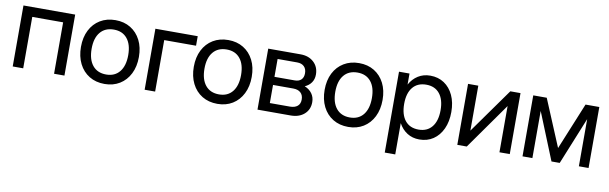

<svg xmlns="http://www.w3.org/2000/svg" viewBox="-45 -949 4914 1550"><g transform="rotate(10 2412.0 -174.0)"><path d="M52 -500H476V0H391V-421.5H138V0H52Z M567 -252Q567 -330.5 596.8 -389Q626.5 -447.5 680.2 -480Q734 -512.5 805.5 -512.5Q876 -512.5 929.2 -480Q982.5 -447.5 1012.2 -389Q1042 -330.5 1042 -252Q1042 -173.5 1012.2 -114.2Q982.5 -55 929.2 -22.2Q876 10.5 805.5 10.5Q734 10.5 680.2 -22.2Q626.5 -55 596.8 -114.2Q567 -173.5 567 -252ZM954.5 -252Q954.5 -339 915.2 -387Q876 -435 805.5 -435Q733.5 -435 694 -387Q654.5 -339 654.5 -252Q654.5 -164 694 -115.5Q733.5 -67 805.5 -67Q876 -67 915.2 -115.5Q954.5 -164 954.5 -252Z M1480.5 -500V-422H1219.5V0H1133.5V-500Z M1492 -252Q1492 -330.5 1521.8 -389Q1551.5 -447.5 1605.2 -480Q1659 -512.5 1730.5 -512.5Q1801 -512.5 1854.2 -480Q1907.5 -447.5 1937.2 -389Q1967 -330.5 1967 -252Q1967 -173.5 1937.2 -114.2Q1907.5 -55 1854.2 -22.2Q1801 10.5 1730.5 10.5Q1659 10.5 1605.2 -22.2Q1551.5 -55 1521.8 -114.2Q1492 -173.5 1492 -252ZM1879.5 -252Q1879.5 -339 1840.2 -387Q1801 -435 1730.5 -435Q1658.5 -435 1619 -387Q1579.5 -339 1579.5 -252Q1579.5 -164 1619 -115.5Q1658.5 -67 1730.5 -67Q1801 -67 1840.2 -115.5Q1879.5 -164 1879.5 -252Z M2401.5 -252Q2440.5 -236 2462 -206Q2483.5 -176 2483.5 -136Q2483.5 -74.5 2441.2 -37.2Q2399 0 2330 0H2058.5V-500H2324Q2390.5 -500 2432.2 -461.5Q2474 -423 2474 -360Q2474 -322.5 2455 -294.8Q2436 -267 2401.5 -252ZM2313 -284.5Q2348 -284.5 2366.8 -303Q2385.5 -321.5 2385.5 -355Q2385.5 -391 2365 -411Q2344.5 -431 2307.5 -431H2147.5V-284.5ZM2311.5 -69.5Q2351.5 -69.5 2373.8 -88Q2396 -106.5 2396 -142Q2396 -178 2374.2 -198Q2352.5 -218 2313 -218H2147.5V-69.5Z M2564.5 -252Q2564.5 -330.5 2594.2 -389Q2624 -447.5 2677.8 -480Q2731.5 -512.5 2803 -512.5Q2873.5 -512.5 2926.8 -480Q2980 -447.5 3009.8 -389Q3039.5 -330.5 3039.5 -252Q3039.5 -173.5 3009.8 -114.2Q2980 -55 2926.8 -22.2Q2873.5 10.5 2803 10.5Q2731.5 10.5 2677.8 -22.2Q2624 -55 2594.2 -114.2Q2564.5 -173.5 2564.5 -252ZM2952 -252Q2952 -339 2912.8 -387Q2873.5 -435 2803 -435Q2731 -435 2691.5 -387Q2652 -339 2652 -252Q2652 -164 2691.5 -115.5Q2731 -67 2803 -67Q2873.5 -67 2912.8 -115.5Q2952 -164 2952 -252Z M3130.5 -500H3216.5V-409.5Q3243 -458 3286.2 -485.2Q3329.5 -512.5 3386 -512.5Q3451 -512.5 3499.8 -480Q3548.5 -447.5 3575.8 -389Q3603 -330.5 3603 -252Q3603 -173.5 3575.8 -114.2Q3548.5 -55 3499.8 -22.2Q3451 10.5 3386 10.5Q3329.5 10.5 3286.2 -17Q3243 -44.5 3216.5 -93.5V163H3130.5ZM3515 -252Q3515 -339 3476 -387Q3437 -435 3366.5 -435Q3294.5 -435 3255.5 -387Q3216.5 -339 3216.5 -252Q3216.5 -164 3255.5 -115.5Q3294.5 -67 3366.5 -67Q3437 -67 3476 -115.5Q3515 -164 3515 -252Z M3780.5 -500V-131.5L4043 -500H4126.5V0H4042V-379L3774 0H3696.5V-500Z M4536 0H4468.5L4312 -386.5V0H4231V-500H4341.5L4502 -116L4659.5 -500H4772.5V0H4693V-386.5Z"/></g></svg>

Font: Overused Grotesk
Style: Regular
Weight: 450
Version: Version 0.004